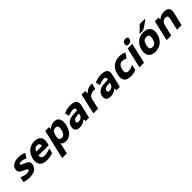

<svg xmlns="http://www.w3.org/2000/svg" viewBox="459 -2682 4838 4838"><g transform="rotate(-45 2878.0 -263.0)"><path d="M524 -389 518 -392Q440 -431 375 -431Q311 -431 304 -403Q301 -389 318 -376Q338 -361 406 -335Q465 -311 494 -287Q546 -245 527 -164Q486 10 237 10Q126 10 56 -23L52 -25L84 -164L94 -159Q176 -114 270 -114Q350 -114 359 -152Q362 -168 355 -175Q341 -189 322 -198Q304 -208 254 -229Q200 -250 169 -276Q119 -318 138 -402Q156 -482 228.5 -519Q301 -556 405 -556Q512 -556 597 -512L603 -509Z M821 -335H1025Q1033 -382 1013 -408.5Q993 -435 946 -435Q856 -435 821 -335ZM1081 -32 1077 -30Q990 10 867 10Q726 10 665 -63.5Q604 -137 634 -269Q665 -402 752.5 -479Q840 -556 973 -556Q1096 -556 1149.5 -489Q1203 -422 1176 -306L1158 -228H794Q786 -174 814 -145Q842 -116 903 -116Q997 -116 1099 -158L1112 -163Z M1490 -478Q1565 -556 1674 -556Q1731 -556 1769 -533.5Q1807 -511 1822.5 -472.5Q1838 -434 1840.5 -382.5Q1843 -331 1828 -274Q1786 -93 1670 -24Q1612 10 1540 10Q1441 10 1397 -55Q1392 -2 1388 12L1336 240H1170L1351 -546H1485ZM1527 -126Q1624 -126 1659 -276Q1678 -341 1663.5 -381.5Q1649 -422 1593 -422Q1534 -422 1504.5 -390.5Q1475 -359 1458 -290L1454 -275Q1434 -204 1449.5 -165Q1465 -126 1527 -126Z M2023 -507Q2129 -557 2256 -557Q2371 -557 2423 -509.5Q2475 -462 2452 -362L2368 0H2251L2238 -70Q2190 -28 2145 -10Q2096 10 2029 10Q1944 10 1907 -37Q1870 -84 1889 -165Q1900 -214 1927 -248Q1954 -282 1995 -301Q2036 -320 2082 -329Q2128 -338 2188 -340L2282 -343L2286 -359Q2304 -432 2221 -432Q2150 -432 2053 -393L2045 -390L2016 -504ZM2061 -170Q2054 -141 2067 -127.5Q2080 -114 2116 -114Q2167 -114 2204.5 -141.5Q2242 -169 2253 -216L2261 -253L2207 -251Q2144 -249 2107.5 -231.5Q2071 -214 2061 -170Z M2773 -546 2777 -458Q2816 -500 2869 -528Q2922 -556 2977 -556Q3010 -556 3027 -552L3033 -550L2985 -395L2978 -397Q2961 -402 2936 -402Q2865 -402 2816 -369Q2767 -336 2753 -275L2690 0H2521L2647 -546Z M3121 -507Q3227 -557 3354 -557Q3469 -557 3521 -509.5Q3573 -462 3550 -362L3466 0H3349L3336 -70Q3288 -28 3243 -10Q3194 10 3127 10Q3042 10 3005 -37Q2968 -84 2987 -165Q2998 -214 3025 -248Q3052 -282 3093 -301Q3134 -320 3180 -329Q3226 -338 3286 -340L3380 -343L3384 -359Q3402 -432 3319 -432Q3248 -432 3151 -393L3143 -390L3114 -504ZM3159 -170Q3152 -141 3165 -127.5Q3178 -114 3214 -114Q3265 -114 3302.5 -141.5Q3340 -169 3351 -216L3359 -253L3305 -251Q3242 -249 3205.5 -231.5Q3169 -214 3159 -170Z M4045 -34 4041 -32Q3999 -8 3959 1Q3919 10 3856 10Q3583 10 3648 -270Q3679 -406 3769 -481Q3859 -556 4000 -556Q4104 -556 4170 -518L4175 -515L4096 -387L4090 -390Q4020 -421 3969 -421Q3854 -421 3819 -271Q3786 -126 3901 -126Q3985 -126 4065 -172L4078 -179Z M4420 -760Q4509 -760 4491 -680Q4482 -641 4453 -620Q4424 -599 4383 -599Q4296 -599 4314 -680Q4332 -760 4420 -760ZM4453 -546 4327 0H4163L4289 -546Z M4903 -274Q4922 -342 4905 -381.5Q4888 -421 4826 -421Q4764 -421 4731.5 -384Q4699 -347 4682 -274Q4663 -206 4680 -165.5Q4697 -125 4759 -125Q4821 -125 4853.5 -162.5Q4886 -200 4903 -274ZM4512 -125Q4494 -191 4513 -274Q4544 -406 4633.5 -481Q4723 -556 4859 -556Q4947 -556 5002 -520.5Q5057 -485 5074 -423Q5092 -359 5072 -274Q5041 -142 4951 -66Q4861 10 4726 10Q4638 10 4583.5 -26.5Q4529 -63 4512 -125ZM5117 -745 5115 -743Q5087 -720 5006 -666Q4925 -612 4889 -592L4886 -591H4772L4778 -614L4780 -616Q4882 -705 4934 -763L4937 -766H5122Z M5389 -478Q5464 -556 5590 -556Q5690 -556 5730.5 -503.5Q5771 -451 5748 -354L5666 0H5502L5575 -315Q5588 -368 5574 -395Q5560 -422 5512 -422Q5443 -422 5409 -381.5Q5375 -341 5355 -255L5296 0H5132L5258 -546H5385Z"/></g></svg>

Font: Passageway
Style: BdIt
Weight: 700
Foundry: Ascender Corporation
Version: Version 1.11